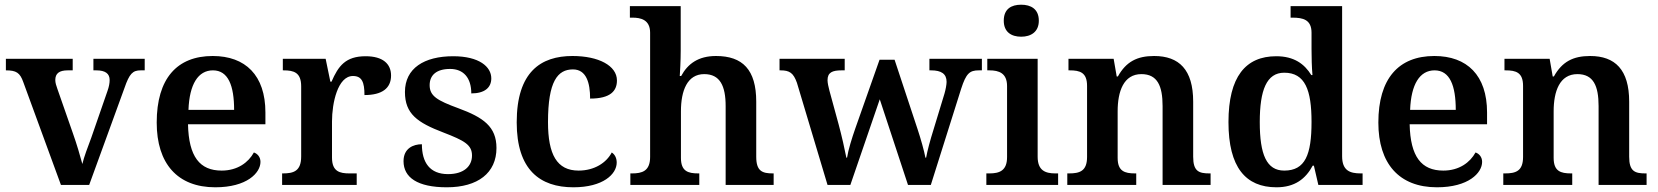

<svg xmlns="http://www.w3.org/2000/svg" viewBox="-20 -786 7045 816"><path d="M79 -437 239 0H359L509 -412C530 -473 544 -487 578 -487H595V-536H377V-487H389C428 -487 446 -473 446 -446C446 -432 443 -417 437 -400L368 -201C354 -164 336 -116 330 -89C321 -123 306 -174 290 -219L224 -408C219 -422 215 -434 215 -446C215 -474 232 -487 268 -487H289V-536H5V-487C49 -487 65 -477 79 -437Z M895 10C1029 10 1087 -51 1087 -98C1087 -119 1074 -133 1059 -138C1036 -96 990 -61 922 -61C829 -61 782 -120 779 -258H1108V-308C1108 -466 1023 -548 884 -548C732 -548 646 -452 646 -265C646 -91 734 10 895 10ZM975 -319H781C785 -428 822 -487 885 -487C950 -487 975 -422 975 -319Z M1179 0H1496V-49H1465C1424 -49 1391 -57 1391 -116V-270C1391 -347 1415 -463 1480 -463C1518 -463 1529 -437 1529 -382C1604 -382 1642 -411 1642 -465C1642 -514 1608 -547 1534 -547C1449 -547 1418 -506 1389 -439H1384L1364 -536H1182V-487H1185C1229 -487 1260 -478 1260 -419V-121C1260 -58 1227 -49 1182 -49H1179Z M1879 10C2011 10 2090 -51 2090 -157C2090 -248 2034 -287 1928 -326C1838 -359 1806 -378 1806 -424C1806 -466 1834 -493 1893 -493C1950 -493 1983 -455 1983 -389C2039 -389 2068 -413 2068 -453C2068 -502 2017 -547 1906 -547C1783 -547 1701 -496 1701 -395C1701 -302 1754 -265 1864 -223C1955 -188 1986 -170 1986 -125C1986 -80 1952 -46 1884 -46C1807 -46 1773 -95 1773 -173C1737 -173 1695 -156 1695 -101C1695 -32 1754 10 1879 10Z M2417 10C2543 10 2601 -46 2601 -95C2601 -113 2594 -129 2580 -138C2557 -94 2506 -61 2439 -61C2347 -61 2309 -129 2309 -267C2309 -441 2350 -491 2415 -491C2472 -491 2488 -434 2488 -367C2575 -367 2602 -400 2602 -444C2602 -507 2524 -548 2413 -548C2279 -548 2176 -481 2176 -266C2176 -64 2275 10 2417 10Z M2659 0H2952V-49H2948C2904 -49 2874 -58 2874 -115V-313C2874 -401 2901 -471 2973 -471C3040 -471 3064 -421 3064 -335V0H3268V-49H3265C3220 -49 3194 -58 3194 -120V-354C3194 -490 3136 -548 3023 -548C2948 -548 2903 -515 2875 -463H2869C2870 -476 2873 -527 2873 -570V-760H2657V-711H2668C2702 -711 2743 -703 2743 -647V-119C2743 -58 2708 -49 2666 -49H2659Z M3367 -434 3497 0H3594L3719 -364L3839 0H3936L4065 -409C4086 -474 4101 -487 4140 -487H4153V-536H3930V-487H3937C3981 -487 4003 -472 4003 -438C4003 -427 3999 -405 3994 -388L3948 -237C3932 -186 3922 -148 3916 -116H3913C3908 -144 3893 -197 3880 -236L3782 -532H3718L3615 -240C3601 -200 3585 -149 3580 -116H3577C3571 -148 3557 -210 3544 -258L3505 -401C3501 -416 3497 -434 3497 -445C3497 -478 3517 -487 3557 -487H3570V-536H3293V-487H3297C3336 -487 3352 -476 3367 -434Z M4320 -630C4361 -630 4395 -650 4395 -698C4395 -748 4361 -766 4320 -766C4278 -766 4246 -748 4246 -698C4246 -650 4278 -630 4320 -630ZM4172 0H4477V-49H4465C4423 -49 4390 -61 4390 -120V-536H4176V-487H4185C4226 -487 4260 -475 4260 -420V-118C4260 -60 4227 -49 4185 -49H4172Z M4516 0H4809V-49H4804C4760 -49 4730 -58 4730 -115V-313C4730 -397 4755 -471 4831 -471C4899 -471 4921 -421 4921 -335V0H5125V-49H5120C5075 -49 5051 -58 5051 -120V-354C5051 -490 4991 -548 4885 -548C4813 -548 4766 -524 4731 -461H4726L4713 -536H4521V-487H4526C4570 -487 4600 -478 4600 -421V-119C4600 -58 4568 -49 4523 -49H4516Z M5405 10C5483 10 5529 -26 5559 -82H5564L5583 0H5771V-49H5763C5717 -49 5684 -61 5684 -122V-760H5465V-711H5473C5517 -711 5554 -703 5554 -647V-578C5554 -544 5555 -499 5558 -467H5553C5524 -514 5480 -547 5404 -547C5274 -547 5201 -460 5201 -267C5201 -75 5274 10 5405 10ZM5438 -61C5363 -61 5334 -129 5334 -267C5334 -403 5363 -477 5438 -477C5527 -477 5554 -403 5554 -268C5554 -128 5527 -61 5438 -61Z M6087 10C6221 10 6279 -51 6279 -98C6279 -119 6266 -133 6251 -138C6228 -96 6182 -61 6114 -61C6021 -61 5974 -120 5971 -258H6300V-308C6300 -466 6215 -548 6076 -548C5924 -548 5838 -452 5838 -265C5838 -91 5926 10 6087 10ZM6167 -319H5973C5977 -428 6014 -487 6077 -487C6142 -487 6167 -422 6167 -319Z M6369 0H6662V-49H6657C6613 -49 6583 -58 6583 -115V-313C6583 -397 6608 -471 6684 -471C6752 -471 6774 -421 6774 -335V0H6978V-49H6973C6928 -49 6904 -58 6904 -120V-354C6904 -490 6844 -548 6738 -548C6666 -548 6619 -524 6584 -461H6579L6566 -536H6374V-487H6379C6423 -487 6453 -478 6453 -421V-119C6453 -58 6421 -49 6376 -49H6369Z"/></svg>

Font: Noto Serif Sinhala SemiBold
Style: Regular
Weight: 600
Designer: Jelle Bosma - Monotype Design Team
Foundry: Monotype Imaging Inc.
Version: Version 2.007